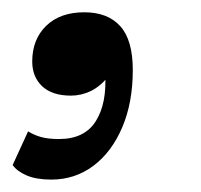

<svg xmlns="http://www.w3.org/2000/svg" viewBox="-43 -159 326 311"><path d="M40.1 131.9Q15.7 131.9 0 125.1Q-15.6 118.3 -22.5 108.3L2.5 53.8Q12.6 60 24 63.1Q35.4 66.2 52.6 66.2Q94 66.2 112.2 37.2Q130.4 8.2 127.3 -40.1L132.1 -34.8Q119.1 -18.7 103.8 -11.4Q88.6 -4.1 71.8 -4.1Q41.5 -4.1 25.3 -19.3Q9.2 -34.5 9.2 -59.4Q9.2 -95.1 31.7 -117.1Q54.3 -139.1 93.6 -139.1Q131.5 -139.1 151.8 -116.6Q172.1 -94.1 172.1 -45.6Q172.1 7.4 154.9 47.5Q137.8 87.5 108.1 109.7Q78.4 131.9 40.1 131.9Z"/></svg>

Font: Savate ExtraLight
Style: Italic
Weight: 200
Italic angle: -11°
Designer: Max Esnée
Foundry: Plomb Type
Version: Version 2.000